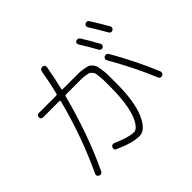

<svg xmlns="http://www.w3.org/2000/svg" viewBox="-177 -1066 1353 1353"><g transform="rotate(-45 500.0 -389.0)"><path d="M744.1 -607.4Q704.1 -679.7 669.9 -733.4Q659.2 -752 676.8 -762.7Q684.6 -766.6 694.3 -764.2Q704.1 -761.7 709 -753.9Q733.4 -715.8 783.2 -626Q787.1 -618.2 784.7 -609.9Q782.2 -601.6 774.4 -597.7Q753.9 -589.8 744.1 -607.4ZM909.2 -634.8Q890.6 -625 878.9 -644.5Q846.7 -701.2 801.8 -773.4Q796.9 -780.3 799.3 -789.6Q801.8 -798.8 809.6 -802.7Q828.1 -812.5 840.8 -794.9Q890.6 -714.8 918.9 -664.1Q922.9 -656.2 919.9 -647.5Q917 -638.7 909.2 -634.8ZM108.4 -6.8Q226.6 -258.8 298.8 -538.1Q299.8 -541 297.4 -543.9Q294.9 -546.9 292 -546.9H129.9Q121.1 -546.9 114.7 -552.7Q108.4 -558.6 108.4 -567.9Q108.4 -577.1 114.7 -583.5Q121.1 -589.8 129.9 -589.8H302.7Q311.5 -589.8 314.5 -598.6Q336.9 -687.5 352.5 -783.2Q354.5 -793 362.3 -798.3Q370.1 -803.7 379.9 -802.7Q402.3 -799.8 399.4 -777.3Q380.9 -674.8 362.3 -598.6Q360.4 -589.8 368.2 -589.8H457Q501 -589.8 524.4 -589.8Q547.9 -589.8 574.2 -585Q600.6 -580.1 611.8 -576.2Q623 -572.3 636.2 -557.1Q649.4 -542 652.8 -529.3Q656.2 -516.6 660.6 -486.3Q665 -456.1 665 -429.7Q665 -403.3 665 -351.6Q665 -170.9 622.1 -71.8Q579.1 27.3 516.6 27.3Q449.2 27.3 337.9 -22.5Q316.4 -31.2 326.2 -51.8Q329.1 -60.5 337.9 -64.5Q346.7 -68.4 355.5 -64.5Q454.1 -20.5 509.8 -19.5Q527.3 -19.5 545.9 -40Q564.5 -60.5 580.6 -99.6Q596.7 -138.7 606.9 -206.1Q617.2 -273.4 617.2 -357.4Q617.2 -401.4 617.2 -420.9Q617.2 -440.4 614.3 -466.8Q611.3 -493.2 609.9 -501.5Q608.4 -509.8 597.2 -522.9Q585.9 -536.1 579.6 -538.1Q573.2 -540 551.3 -543.5Q529.3 -546.9 514.2 -546.9Q499 -546.9 462.9 -546.9H358.4Q349.6 -546.9 346.7 -538.1Q269.5 -240.2 150.4 11.7Q146.5 19.5 137.2 23.4Q127.9 27.3 119.1 22.9Q110.4 18.6 106.9 9.8Q103.5 1 108.4 -6.8ZM741.2 -543.9Q760.7 -553.7 774.4 -534.2Q872.1 -364.3 943.4 -192.4Q947.3 -183.6 943.4 -173.8Q939.5 -164.1 929.7 -161.1Q908.2 -154.3 900.4 -174.8Q838.9 -327.1 732.4 -513.7Q727.5 -521.5 730.5 -530.8Q733.4 -540 741.2 -543.9Z"/></g></svg>

Font: Rounded Mgen+ 1mn light
Style: Regular
Weight: 200
Designer: [Source Han Sans]
Ryoko NISHIZUKA  (kana & ideographs); Paul D. Hunt (Latin, Greek & Cyrillic); Wenlong ZHANG  (bopomofo
Version: Version 1.059.20150602